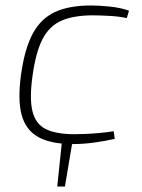

<svg xmlns="http://www.w3.org/2000/svg" viewBox="-20 -514 517 701"><path d="M246 -5 217 167H189L207 -5ZM312 -494Q342 -494 381 -490Q420 -486 451 -475L443 -448Q416 -454 379 -456Q342 -458 319 -458Q250 -458 205.5 -439Q161 -420 136 -372.5Q111 -325 99 -239Q87 -155 98.5 -108Q110 -61 147.5 -42.5Q185 -24 253 -24Q268 -24 292 -25Q316 -26 344 -28.5Q372 -31 395 -35L399 -7Q364 1 324 6.5Q284 12 247 12Q166 12 120 -13.5Q74 -39 59 -94.5Q44 -150 57 -243Q70 -336 99.5 -391Q129 -446 180.5 -470Q232 -494 312 -494Z"/></svg>

Font: Exo 2 ExtraLight
Style: Italic
Weight: 250
Italic angle: -8°
Designer: Natanael Gama
Foundry: Natanael Gama
Version: Version 2.010